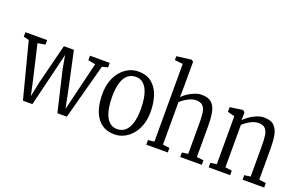

<svg xmlns="http://www.w3.org/2000/svg" viewBox="-113 -1229 2583 1649"><g transform="rotate(20 1178.0 -404.0)"><path d="M-17.5 -511.5V-552.5H181V-511.5L112 -499.5L185 -186L214 -52.5L242 -188L334 -552.5H425.5L504 -187L531 -51.5L564 -187L639.5 -498.5L572.5 -511.5V-552.5H753V-511.5L701 -498.5L565 7.5H478.5L391.5 -362L369.5 -486L340 -362L250 7.5H163.5L32 -499.5Z M784.5 -279.5Q784.5 -349 803.5 -402.5Q822.5 -456 855.2 -493Q888 -530 928.2 -548.8Q968.5 -567.5 1010.5 -567.5Q1088.5 -567.5 1136 -528Q1183.5 -488.5 1205.2 -422.8Q1227 -357 1227 -277.5Q1227 -208 1207.8 -154.2Q1188.5 -100.5 1156 -63.8Q1123.5 -27 1083.2 -8Q1043 11 1001 11Q942 11 900.8 -11.5Q859.5 -34 833.8 -74.2Q808 -114.5 796.2 -167Q784.5 -219.5 784.5 -279.5ZM1005.5 -39.5Q1047.5 -39.5 1077.5 -64.5Q1107.5 -89.5 1123.8 -141Q1140 -192.5 1140 -271Q1140 -322 1132.8 -366.5Q1125.5 -411 1109.8 -444.8Q1094 -478.5 1068.5 -497.8Q1043 -517 1007 -517Q964.5 -517 934 -492.2Q903.5 -467.5 887.5 -416.2Q871.5 -365 871.5 -285.5Q871.5 -234 879 -189.2Q886.5 -144.5 902.2 -111Q918 -77.5 943.5 -58.5Q969 -39.5 1005.5 -39.5Z M1345 -49V-758L1270.5 -767V-802L1403 -819H1405L1422.5 -806.5L1422 -564.5L1420.5 -482.5Q1435.5 -500 1464 -519.2Q1492.5 -538.5 1526 -552Q1559.5 -565.5 1590 -565.5Q1654 -565.5 1684.5 -534.8Q1715 -504 1724 -451.2Q1733 -398.5 1733 -332V-49L1795.5 -41.5V0H1598.5V-41.5L1654 -49V-333Q1654 -381 1649.2 -420.2Q1644.5 -459.5 1624.8 -482.2Q1605 -505 1560.5 -505Q1537 -505 1511.5 -495Q1486 -485 1463 -469.5Q1440 -454 1423 -438V-49.5L1484.5 -41.5V0H1288V-41.5Z M1915 -49.5V-488L1850.5 -505V-547.5L1965 -564H1968.5L1985.5 -548.5V-504.5L1984.5 -477Q2003.5 -497.5 2032.8 -518Q2062 -538.5 2095.8 -552Q2129.5 -565.5 2160 -565.5Q2224.5 -565.5 2254.8 -534.8Q2285 -504 2294 -451.2Q2303 -398.5 2303 -332V-49L2365.5 -41.5V0H2168.5V-41.5L2224.5 -49V-335Q2224.5 -382 2219.5 -420.8Q2214.5 -459.5 2195 -482.2Q2175.5 -505 2131 -505Q2107 -505 2081.8 -495Q2056.5 -485 2033.5 -469.2Q2010.5 -453.5 1993.5 -437.5V-49.5L2054.5 -41.5V0H1858.5V-41.5Z"/></g></svg>

Font: Merriweather 24pt SemiCondensed Light
Style: Regular
Weight: 300
Width: 4
Designer: Eben Sorkin
Foundry: Eben Sorkin
Version: Version 2.100